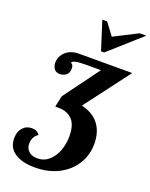

<svg xmlns="http://www.w3.org/2000/svg" viewBox="-182 -1092 941 1202"><g transform="rotate(20 289.0 -491.0)"><path d="M504 -248Q504 -177 467.5 -116.5Q431 -56 362.5 -20Q294 16 203 16Q119 16 69.5 -16.5Q20 -49 20 -112Q20 -156 43.5 -182.5Q67 -209 105 -209Q139 -209 157 -183Q120 -161 120 -111Q120 -82 140.5 -62.5Q161 -43 199 -43Q243 -43 275.5 -71.5Q308 -100 324.5 -145.5Q341 -191 341 -241Q341 -317 307.5 -351.5Q274 -386 216 -386H194L210 -460L385 -698H285Q193 -698 193 -676Q199 -676 204.5 -668Q210 -660 210 -644Q210 -614 191.5 -600.5Q173 -587 151 -587Q124 -587 112 -604.5Q100 -622 100 -646Q100 -687 133 -717.5Q166 -748 223 -748H575L349 -449Q427 -430 465.5 -379Q504 -328 504 -248ZM285 -998H317L377 -918L534 -998H578L366 -809H345Z"/></g></svg>

Font: Lobster
Style: Regular
Weight: 400
Designer: Impallari Type
Foundry: Impallari Type
Version: Version 2.100